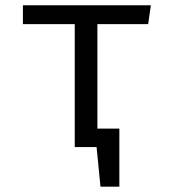

<svg xmlns="http://www.w3.org/2000/svg" viewBox="-20 -560 655 731"><path d="M434.4 -70.3V150.8H362.6L347.7 0H264.6V-468.2H67.2V-540H554.4L544.1 -468.2H350.8V-70.3Z"/></svg>

Font: FiraCode Nerd Font
Style: Regular
Weight: 400
Designer: Carrois Corporate, Edenspiekermann AG, Nikita Prokopov
Foundry: Carrois Corporate, Edenspiekermann AG, Nikita Prokopov
Version: Version 6.002;Nerd Fonts 2.2.2